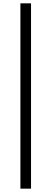

<svg xmlns="http://www.w3.org/2000/svg" viewBox="-20 -858 310 1157"><path d="M103 278.8V-837.9H167V278.8Z"/></svg>

Font: Source Han Sans CN
Style: Regular
Weight: 400
Designer: Ryoko NISHIZUKA  (kana, bopomofo & ideographs); Paul D. Hunt (Latin, Greek & Cyrillic); Sandoll Communications , Soo-you
Foundry: Adobe
Version: Version 2.004;hotconv 1.0.118;makeotfexe 2.5.65603